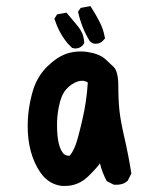

<svg xmlns="http://www.w3.org/2000/svg" viewBox="-20 -611 540 633"><path d="M71.3 -195.3Q71.3 -255.9 89.8 -316.4Q104.5 -361.3 136.7 -392.6Q168.9 -423.8 201.2 -434.6Q222.7 -441.4 246.1 -441.4Q257.8 -441.4 269.5 -439.5Q306.6 -433.6 326.2 -417Q342.8 -401.4 355.5 -389.6Q370.1 -374 370.1 -326.7Q370.1 -279.3 374 -244.6Q377.9 -210 390.6 -155.3Q403.3 -100.6 413.1 -39.1L401.4 -15.6Q391.6 -6.8 382.3 -4.4Q373 -2 367.2 -2Q361.3 -2 355.5 -2L332 -13.7Q316.4 -43 309.6 -72.3Q294.9 -52.7 271.5 -30.3Q238.3 2 195.3 2Q189.5 2 184.6 2Q140.6 -2.9 113.3 -42Q71.3 -103.5 71.3 -195.3ZM269.5 -338.9Q260.7 -344.7 252 -344.7Q243.2 -344.7 237.3 -342.8Q213.9 -335 197.3 -315.4Q180.7 -295.9 173.8 -257.8Q168 -229.5 168 -199.2Q168 -126 190.4 -103.5Q197.3 -97.7 206.1 -97.7Q208 -97.7 210 -97.7Q219.7 -109.4 228 -129.9Q236.3 -150.4 251 -213.9Q265.6 -275.4 269.5 -338.9ZM228.5 -451.2Q224.6 -451.2 217.8 -453.1L203.1 -467.8Q174.8 -502 161.1 -544.9L159.2 -548.8L168 -563.5L199.2 -569.3Q239.3 -522.5 244.1 -514.2Q249 -505.9 252 -499Q256.8 -486.3 257.8 -468.8Q253.9 -462.9 252 -460.9Q242.2 -451.2 228.5 -451.2ZM295.9 -466.8Q287.1 -466.8 283.2 -469.7L276.4 -474.6Q249 -518.6 237.3 -572.3L246.1 -585L278.3 -590.8Q310.5 -540 318.4 -515.6Q323.2 -502 326.2 -484.4Q321.3 -478.5 319.3 -476.6Q309.6 -466.8 295.9 -466.8Z"/></svg>

Font: JasonHandwriting2
Style: SemiBold
Weight: 600
Version: Version 1.04.7